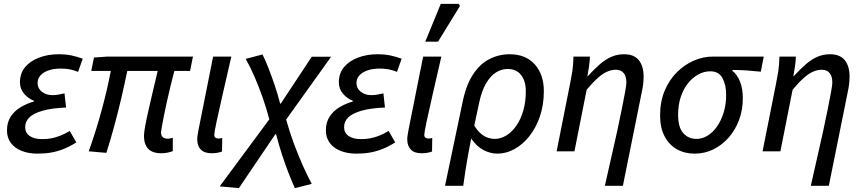

<svg xmlns="http://www.w3.org/2000/svg" viewBox="-20 -781 4454 991"><path d="M173 12Q127 12 91 -2.5Q55 -17 35.5 -44Q16 -71 16 -108Q16 -150 35.5 -179.5Q55 -209 87 -228Q119 -247 155 -257V-261Q126 -272 104.5 -297Q83 -322 83 -356Q83 -403 110 -435Q137 -467 182.5 -484Q228 -501 282 -501Q319 -501 348 -495Q377 -489 407 -478L383 -410Q358 -420 338 -423.5Q318 -427 293 -427Q258 -427 231.5 -418Q205 -409 189.5 -392.5Q174 -376 174 -352Q174 -325 196 -307.5Q218 -290 250 -290Q266 -290 280.5 -292.5Q295 -295 313 -299L321 -226Q247 -223 200 -209.5Q153 -196 131.5 -175Q110 -154 110 -125Q110 -95 133.5 -79Q157 -63 197 -63Q223 -63 244.5 -67Q266 -71 289.5 -80Q313 -89 340 -105L374 -46Q339 -24 307 -11.5Q275 1 243 6.5Q211 12 173 12Z M813 10Q766 10 744.5 -13.5Q723 -37 723 -80Q723 -97 730 -134Q737 -171 748 -219Q759 -267 771 -318.5Q783 -370 794 -415H637Q623 -347 606 -274Q589 -201 569.5 -129.5Q550 -58 529 8L438 0Q475 -103 504.5 -211.5Q534 -320 552 -415H451L465 -484L534 -489H976L961 -415H880Q870 -378 860 -336.5Q850 -295 841 -254.5Q832 -214 825.5 -180.5Q819 -147 815 -125Q811 -103 811 -98Q811 -81 820.5 -73Q830 -65 847 -65Q852 -65 858 -66.5Q864 -68 872 -70V-1Q862 3 846.5 6.5Q831 10 813 10Z M1072 10Q1035 10 1016.5 -9Q998 -28 998 -62Q998 -72 1000 -83.5Q1002 -95 1004 -108L1080 -489H1174Q1149 -380 1129 -293Q1109 -206 1097.5 -151.5Q1086 -97 1086 -85Q1086 -75 1092 -70.5Q1098 -66 1107 -66Q1111 -66 1116 -66.5Q1121 -67 1127 -69L1126 1Q1116 5 1102.5 7.5Q1089 10 1072 10Z M1213 190 1114 181 1370 -165Q1355 -223 1335 -279.5Q1315 -336 1293 -386.5Q1271 -437 1248 -477L1335 -500Q1349 -472 1365.5 -430Q1382 -388 1398 -340.5Q1414 -293 1426 -246H1429L1589 -488H1689L1457 -164Q1474 -102 1496.5 -41Q1519 20 1543 73.5Q1567 127 1589 168L1502 190Q1488 159 1470.5 115Q1453 71 1436 18.5Q1419 -34 1405 -88H1401Z M1819 12Q1773 12 1737 -2.5Q1701 -17 1681.5 -44Q1662 -71 1662 -108Q1662 -150 1681.5 -179.5Q1701 -209 1733 -228Q1765 -247 1801 -257V-261Q1772 -272 1750.5 -297Q1729 -322 1729 -356Q1729 -403 1756 -435Q1783 -467 1828.5 -484Q1874 -501 1928 -501Q1965 -501 1994 -495Q2023 -489 2053 -478L2029 -410Q2004 -420 1984 -423.5Q1964 -427 1939 -427Q1904 -427 1877.5 -418Q1851 -409 1835.5 -392.5Q1820 -376 1820 -352Q1820 -325 1842 -307.5Q1864 -290 1896 -290Q1912 -290 1926.5 -292.5Q1941 -295 1959 -299L1967 -226Q1893 -223 1846 -209.5Q1799 -196 1777.5 -175Q1756 -154 1756 -125Q1756 -95 1779.5 -79Q1803 -63 1843 -63Q1869 -63 1890.5 -67Q1912 -71 1935.5 -80Q1959 -89 1986 -105L2020 -46Q1985 -24 1953 -11.5Q1921 1 1889 6.5Q1857 12 1819 12Z M2156 10Q2119 10 2100.5 -9Q2082 -28 2082 -62Q2082 -72 2084 -83.5Q2086 -95 2088 -108L2164 -489H2258Q2233 -380 2213 -293Q2193 -206 2181.5 -151.5Q2170 -97 2170 -85Q2170 -75 2176 -70.5Q2182 -66 2191 -66Q2195 -66 2200 -66.5Q2205 -67 2211 -69L2210 1Q2200 5 2186.5 7.5Q2173 10 2156 10ZM2175 -566 2255 -761H2348L2354 -750L2241 -566Z M2277 178 2367 -251Q2385 -341 2421 -396Q2457 -451 2506 -476Q2555 -501 2610 -501Q2694 -501 2740.5 -448.5Q2787 -396 2787 -311Q2787 -239 2766.5 -179.5Q2746 -120 2711.5 -77Q2677 -34 2634.5 -11Q2592 12 2547 12Q2511 12 2475.5 -6.5Q2440 -25 2412 -66Q2403 -20 2396 18.5Q2389 57 2383 95.5Q2377 134 2371 178ZM2533 -64Q2564 -64 2593 -81.5Q2622 -99 2645 -132Q2668 -165 2681 -210.5Q2694 -256 2694 -310Q2694 -363 2669.5 -394Q2645 -425 2600 -425Q2569 -425 2540.5 -407.5Q2512 -390 2489 -351Q2466 -312 2453 -250L2428 -133Q2445 -105 2463.5 -90Q2482 -75 2500 -69.5Q2518 -64 2533 -64Z M3102 178Q3118 105 3134.5 34Q3151 -37 3165 -101.5Q3179 -166 3189.5 -218.5Q3200 -271 3206.5 -306.5Q3213 -342 3213 -355Q3213 -387 3199 -404Q3185 -421 3159 -421Q3137 -421 3114.5 -411.5Q3092 -402 3066.5 -379.5Q3041 -357 3008 -318L2945 0H2853L2923 -352Q2929 -382 2934 -413Q2939 -444 2940 -489H3025Q3024 -463 3020 -436.5Q3016 -410 3012 -388H3014Q3048 -425 3077 -450Q3106 -475 3136 -488Q3166 -501 3201 -501Q3253 -501 3277.5 -470Q3302 -439 3302 -386Q3302 -369 3300 -350Q3298 -331 3293 -308L3195 178Z M3565 12Q3514 12 3474 -10.5Q3434 -33 3410.5 -77Q3387 -121 3387 -185Q3387 -257 3411 -313.5Q3435 -370 3474.5 -409Q3514 -448 3562 -468.5Q3610 -489 3659 -489H3922L3907 -411Q3868 -415 3833 -417.5Q3798 -420 3760 -420V-416Q3786 -395 3800 -359Q3814 -323 3814 -274Q3814 -214 3795 -162.5Q3776 -111 3741.5 -71.5Q3707 -32 3662 -10Q3617 12 3565 12ZM3575 -64Q3605 -64 3632.5 -81Q3660 -98 3681.5 -129Q3703 -160 3715.5 -201.5Q3728 -243 3728 -291Q3728 -343 3709 -378Q3690 -413 3646 -413Q3614 -413 3584 -396.5Q3554 -380 3530.5 -350.5Q3507 -321 3493.5 -280Q3480 -239 3480 -188Q3480 -124 3506.5 -94Q3533 -64 3575 -64Z M4165 178Q4181 105 4197.5 34Q4214 -37 4228 -101.5Q4242 -166 4252.5 -218.5Q4263 -271 4269.5 -306.5Q4276 -342 4276 -355Q4276 -387 4262 -404Q4248 -421 4222 -421Q4200 -421 4177.5 -411.5Q4155 -402 4129.5 -379.5Q4104 -357 4071 -318L4008 0H3916L3986 -352Q3992 -382 3997 -413Q4002 -444 4003 -489H4088Q4087 -463 4083 -436.5Q4079 -410 4075 -388H4077Q4111 -425 4140 -450Q4169 -475 4199 -488Q4229 -501 4264 -501Q4316 -501 4340.5 -470Q4365 -439 4365 -386Q4365 -369 4363 -350Q4361 -331 4356 -308L4258 178Z"/></svg>

Font: Source Sans 3 Medium
Style: Italic
Weight: 500
Italic angle: -11°
Designer: Paul D. Hunt
Foundry: Adobe
Version: Version 3.052;hotconv 1.1.0;makeotfexe 2.6.0